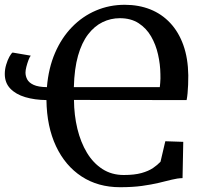

<svg xmlns="http://www.w3.org/2000/svg" viewBox="-20 -771 858 802"><path d="M745.5 -178.5 742.5 -27Q721.5 -26.5 697.5 -20.5Q673.5 -14.5 643.2 -7.2Q613 0 573.5 5.5Q534 11 481.5 11Q389.5 11 321 -33.8Q252.5 -78.5 214 -160.2Q175.5 -242 174 -353Q125 -353.5 85.5 -365.2Q46 -377 23 -401Q0 -425 0 -462Q0 -481.5 5.8 -500.8Q11.5 -520 19.2 -534Q27 -548 32.5 -551.5L108.5 -538.5Q104 -533.5 99 -520.2Q94 -507 90.2 -492.2Q86.5 -477.5 86.5 -468Q86.5 -453 93.8 -439.2Q101 -425.5 120.5 -416.5Q140 -407.5 176 -407Q182.5 -486.5 209.8 -549.8Q237 -613 280.8 -658Q324.5 -703 380.8 -727Q437 -751 501 -751Q559.5 -751 607.8 -731.8Q656 -712.5 691.2 -674.8Q726.5 -637 746 -582.2Q765.5 -527.5 766.5 -456.5Q766.5 -436.5 765.8 -417.2Q765 -398 763.5 -381.5Q762 -365 759.5 -353L289 -353.5Q289.5 -290 303.2 -233.2Q317 -176.5 343.2 -133Q369.5 -89.5 408 -64.8Q446.5 -40 497 -40Q541.5 -40 571 -48.2Q600.5 -56.5 619.2 -69.2Q638 -82 650.5 -95.5L670.5 -181ZM288.5 -407H647.5Q648.5 -415.5 649.2 -424.5Q650 -433.5 650.2 -443Q650.5 -452.5 650 -461.5Q649.5 -502 640.2 -543.2Q631 -584.5 611.2 -618.8Q591.5 -653 559.2 -674Q527 -695 480.5 -695Q442.5 -695 408.5 -678.5Q374.5 -662 348 -627.5Q321.5 -593 306 -538.5Q290.5 -484 288.5 -407Z"/></svg>

Font: Merriweather 36pt Medium
Style: Regular
Weight: 500
Version: Version 2.100